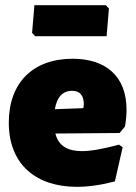

<svg xmlns="http://www.w3.org/2000/svg" viewBox="-20 -710 525 742"><path d="M442 -196 463 -221C467 -244 469 -266 469 -286C469 -416 388 -483 261 -483C107 -483 14 -390 14 -236C14 -74 120 12 277 12C322 12 371 5 424 -9L454 -141L440 -151C377 -134 330 -126 297 -126C247 -126 207 -142 194 -194ZM304 -306 302 -292 192 -288C200 -335 222 -359 259 -359C289 -359 304 -341 304 -306ZM401 -677 389 -690H113L104 -583L116 -570H392Z"/></svg>

Font: Luna Sans Black
Style: Regular
Weight: 900
Designer: Juan Pablo del Peral
Foundry: Huerta Tipografica
Version: Version 2.001; ttfautohint (v1.5)